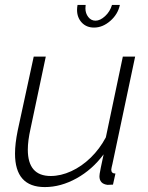

<svg xmlns="http://www.w3.org/2000/svg" viewBox="-20 -750 602 780"><path d="M162 10Q41 10 41 -126Q41 -166 52 -220L117 -520H166L104 -227Q93 -178 93 -142Q93 -35 186 -35Q227 -35 269.5 -54.5Q312 -74 348.5 -109.5Q385 -145 410 -192L479 -520H529L437 -85Q435 -77 433.5 -70Q432 -63 432 -61Q432 -45 449 -45L439 0Q425 1 417 1Q384 -3 384 -34Q384 -38 385 -44.5Q386 -51 389.5 -69Q393 -87 401 -123Q355 -61 291 -25.5Q227 10 162 10ZM368 -666Q387 -666 407 -684.5Q427 -703 435 -730H467Q459 -692 428 -665Q397 -638 362 -638Q331 -638 312 -658.5Q293 -679 293 -710Q293 -719 295 -730H328Q327 -723 327 -716Q327 -696 338.5 -681Q350 -666 368 -666Z"/></svg>

Font: Raleway Light
Style: Italic
Weight: 300
Italic angle: -12°
Designer: Matt McInerney, Pablo Impallari, Rodrigo Fuenzalida
Foundry: Matt McInerney, Pablo Impallari, Rodrigo Fuenzalida
Version: Version 4.026